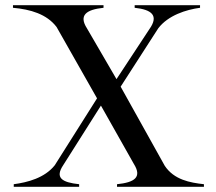

<svg xmlns="http://www.w3.org/2000/svg" viewBox="-20 -720 832 740"><path d="M33 -10V0H285V-10C218 -17 191 -35 224 -84L369 -313L496 -88C528 -37 499 -17 431 -10V0H766V-10C712 -16 651 -27 615 -81L445 -386L590 -611C628 -661 698 -683 751 -690V-700H499V-690C565 -683 593 -660 556 -608L429 -415L315 -611C283 -661 312 -683 379 -690V-700H30V-690C97 -684 160 -666 198 -616L354 -341L191 -83C152 -34 86 -17 33 -10Z"/></svg>

Font: Sprat
Style: Regular
Weight: 400
Designer: Ethan Nakache
Foundry: Collletttivo
Version: Version 2.000;Glyphs 3.2 (3217)